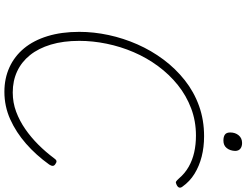

<svg xmlns="http://www.w3.org/2000/svg" viewBox="-144 -959 1122 874"><g transform="rotate(90 417.0 -522.0)"><path d="M398 19Q337 19 286.5 -4Q236 -27 200 -70.5Q164 -114 144.5 -177.5Q125 -241 125 -322Q125 -388 139.5 -455.5Q154 -523 182 -586.5Q210 -650 251 -705Q292 -760 345 -802Q398 -844 462 -867Q526 -890 600 -890Q650 -890 693 -879Q736 -868 771 -846.5Q806 -825 830 -791Q836 -783 833.5 -776Q831 -769 819 -764Q811 -760 806.5 -762.5Q802 -765 792 -776Q769 -803 739 -820Q709 -837 673.5 -845Q638 -853 597 -853Q531 -853 473 -831Q415 -809 367 -770.5Q319 -732 281 -680.5Q243 -629 217.5 -569.5Q192 -510 179 -446.5Q166 -383 166 -322Q166 -249 183 -192.5Q200 -136 231 -97.5Q262 -59 305 -39Q348 -19 401 -19Q447 -19 488.5 -34.5Q530 -50 567.5 -76Q605 -102 638.5 -135.5Q672 -169 701 -208Q707 -217 713 -218Q719 -219 727 -213Q735 -208 735 -201Q735 -194 729 -185Q686 -125 634 -79.5Q582 -34 523 -7.5Q464 19 398 19ZM620 -978Q602 -978 592.5 -985Q583 -992 583 -1009Q583 -1032 596 -1047.5Q609 -1063 631 -1063Q647 -1063 657 -1055Q667 -1047 667 -1031Q666 -1008 654 -993Q642 -978 620 -978Z"/></g></svg>

Font: Playwrite IS Thin
Style: Regular
Weight: 250
Designer: Veronika Burian, José Scaglione
Foundry: TypeTogether
Version: Version 1.002